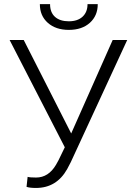

<svg xmlns="http://www.w3.org/2000/svg" viewBox="-20 -906 667 936"><path d="M26.9 0ZM327.1 -255.4 529.3 -710.9H600.1L325.2 -115.7L307.6 -82Q255.9 10.3 155.3 10.3Q125.5 10.3 109.4 4.9L114.7 -43.9Q125 -40.5 155.8 -40.5Q216.3 -40.5 252.9 -102.5L265.1 -124.5L295.9 -188L26.9 -710.9H95.7ZM456.5 -885.7Q456.5 -829.6 418.2 -794.9Q379.9 -760.3 315.4 -760.3Q252 -760.3 213.1 -794.7Q174.3 -829.1 174.3 -885.7H224.1Q224.1 -845.2 248.3 -823.7Q272.5 -802.2 315.4 -802.2Q358.4 -802.2 382.6 -824.7Q406.7 -847.2 406.7 -885.7Z"/></svg>

Font: Roboto Light
Style: Regular
Weight: 300
Designer: Google
Version: Version 2.134; 2016; ttfautohint (v1.6)